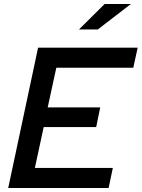

<svg xmlns="http://www.w3.org/2000/svg" viewBox="-20 -938 707 958"><path d="M21 0ZM21 0 170 -700H667L645 -600H261L218 -402H480L460 -304H198L154 -100H543L522 0ZM502 -918H633L468 -791H374Z"/></svg>

Font: Rosa Sans Medium
Style: Italic
Weight: 500
Italic angle: -12°
Designer: Pentagram / MCKL
Foundry: Pentagram / MCKL
Version: Version 1.005;September 16, 2019;FontCreator 11.5.0.2425 64-